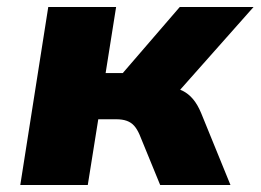

<svg xmlns="http://www.w3.org/2000/svg" viewBox="-20 -529 745 549"><path d="M38 0 118 -509H312L282 -320H331L494 -509H705L470 -244L460 -280Q485 -278 502 -269.5Q519 -261 532 -245.5Q545 -230 555 -206L639 0H438L379 -144Q372 -160 363.5 -169.5Q355 -179 342.5 -183.5Q330 -188 312 -188H261L231 0Z"/></svg>

Font: Nunito Sans 6pt Black
Style: Italic
Weight: 900
Italic angle: -9°
Version: Version 3.101;gftools[0.9.27]